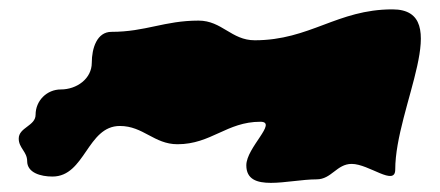

<svg xmlns="http://www.w3.org/2000/svg" viewBox="-20 -401 940 410"><path d="M20 -105C20 -85 38 -77 38 -57C38 -32 67 -24 92 -24C162 -24 166 -132 236 -132C286 -132 309 -93 359 -93C431 -93 464 -141 536 -141C574 -141 506 -86 506 -48C506 12 596 -18 656 -18C688 -18 699 -51 731 -51C768 -51 824 -2 824 -39C824 -172 951 -381 818 -381C700 -381 642 -315 524 -315C474 -315 454 -357 404 -357C331 -357 291 -333 218 -333C187 -333 176 -298 176 -267C176 -233 144 -210 110 -210C80 -210 56 -186 56 -156C56 -132 20 -129 20 -105Z"/></svg>

Font: Camosport
Style: Regular
Weight: 400
Version: Version 001.000